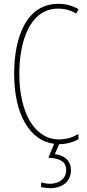

<svg xmlns="http://www.w3.org/2000/svg" viewBox="-20 -744 455 1004"><path d="M351 145C351 100 322 69 267 62L289 10C327 10 365 -1 390 -16V-43C370 -31 334 -15 289 -15C161 -15 81 -154 81 -357C81 -529 136 -699 285 -699C312 -699 346 -693 378 -673L391 -696C357 -715 323 -724 285 -724C117 -724 54 -548 54 -358C54 -145 136 -8 263 8L233 81C287 83 326 98 326 145C326 192 288 217 241 217C228 217 209 214 195 210V234C210 238 229 240 241 240C309 240 351 203 351 145Z"/></svg>

Font: Noto Sans Devanagari UI ExtraCondensed Thin
Style: Regular
Weight: 100
Width: 2
Designer: Jelle Bosma - Monotype Design Team
Foundry: Monotype Imaging Inc.
Version: Version 2.004